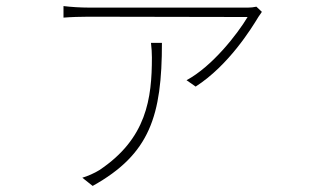

<svg xmlns="http://www.w3.org/2000/svg" viewBox="-20 -551 1040 632"><path d="M477 -410C479 -392 480 -377 480 -362C480 -227 463 -95 307 9C291 19 268 29 251 34L285 61C474 -44 513 -171 513 -410ZM824 -529C815 -527 805 -526 797 -526H272C246 -526 213 -528 189 -531V-493C213 -495 246 -496 272 -496L795 -495C761 -438 678 -332 594 -287L624 -266C733 -336 808 -458 831 -496C835 -502 839 -507 842 -512Z"/></svg>

Font: Noto Sans T Chinese Thin
Style: Regular
Weight: 100
Designer: Ryoko NISHIZUKA (kana & ideographs); Paul D. Hunt (Latin, Greek & Cyrillic); Wenlong ZHANG (bopomofo); Sandoll Communica
Foundry: Adobe Systems Incorporated
Version: Version 1.000;PS 1;hotconv 1.0.78;makeotf.lib2.5.61930